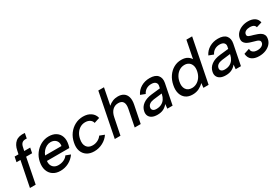

<svg xmlns="http://www.w3.org/2000/svg" viewBox="67 -1733 3998 2752"><g transform="rotate(-30 2066.0 -357.5)"><path d="M158 -556Q174 -641 226.5 -685.5Q279 -730 378 -720L362 -637Q310 -642 285.5 -621Q261 -600 253 -556L241 -500H340L323 -416H224L142 0H47L130 -416H65L82 -500H146Z M551 7Q479 7 430 -26.5Q381 -60 361.5 -119Q342 -178 357 -254Q371 -327 413.5 -384Q456 -441 517 -474Q578 -507 647 -507Q717 -507 765 -476.5Q813 -446 832 -391.5Q851 -337 836 -266Q834 -254 830.5 -241.5Q827 -229 822 -214H452Q447 -174 460 -143.5Q473 -113 500.5 -96Q528 -79 568 -79Q617 -79 658 -98.5Q699 -118 720 -151L797 -122Q755 -61 690.5 -27Q626 7 551 7ZM739 -295Q746 -331 734 -360Q722 -389 695 -405.5Q668 -422 629 -422Q595 -422 563 -405.5Q531 -389 506.5 -360.5Q482 -332 468 -295Z M1111 7Q1039 7 990.5 -25.5Q942 -58 922.5 -115Q903 -172 919 -248Q934 -325 976.5 -383Q1019 -441 1081 -474Q1143 -507 1215 -507Q1292 -507 1343.5 -471Q1395 -435 1408 -374L1317 -344Q1310 -379 1278.5 -400Q1247 -421 1202 -421Q1157 -421 1119.5 -399.5Q1082 -378 1056 -339.5Q1030 -301 1020 -249Q1004 -171 1035 -125Q1066 -79 1134 -79Q1179 -79 1218.5 -99Q1258 -119 1282 -154L1360 -124Q1321 -64 1254 -28.5Q1187 7 1111 7Z M1594 -720H1688L1634 -445Q1665 -474 1705.5 -490.5Q1746 -507 1792 -507Q1848 -507 1885.5 -482.5Q1923 -458 1937.5 -409.5Q1952 -361 1938 -289L1880 0H1781L1836 -277Q1850 -347 1828.5 -384Q1807 -421 1750 -421Q1692 -421 1653 -383Q1614 -345 1600 -272L1545 0H1451Z M2321 0 2328 -73Q2298 -35 2257 -14.5Q2216 6 2158 6Q2104 6 2069.5 -11.5Q2035 -29 2020.5 -60.5Q2006 -92 2015 -134Q2027 -197 2082.5 -238.5Q2138 -280 2229 -290L2374 -306L2382 -345Q2388 -377 2366.5 -399.5Q2345 -422 2296 -422Q2250 -422 2214 -400.5Q2178 -379 2158 -337L2080 -367Q2112 -433 2175 -470Q2238 -507 2318 -507Q2411 -507 2450.5 -460Q2490 -413 2475 -336L2408 0ZM2359 -229 2218 -212Q2174 -206 2148 -187.5Q2122 -169 2116 -139Q2110 -111 2128 -92.5Q2146 -74 2185 -74Q2233 -74 2268.5 -92Q2304 -110 2326 -142.5Q2348 -175 2357 -218Z M3002 -415 2991 -412 3052 -720H3147L3004 0H2918L2926 -75Q2894 -41 2847 -17Q2800 7 2739 7Q2671 7 2627 -25Q2583 -57 2565.5 -115Q2548 -173 2564 -250Q2579 -327 2619 -385Q2659 -443 2716 -475Q2773 -507 2841 -507Q2906 -507 2946 -480.5Q2986 -454 3002 -415ZM2665 -250Q2649 -173 2680 -126Q2711 -79 2778 -79Q2819 -79 2856 -99Q2893 -119 2920.5 -157.5Q2948 -196 2959 -250Q2970 -304 2957.5 -342Q2945 -380 2916 -400.5Q2887 -421 2846 -421Q2801 -421 2764 -399.5Q2727 -378 2701 -339.5Q2675 -301 2665 -250Z M3452 0 3459 -73Q3429 -35 3388 -14.5Q3347 6 3289 6Q3235 6 3200.5 -11.5Q3166 -29 3151.5 -60.5Q3137 -92 3146 -134Q3158 -197 3213.5 -238.5Q3269 -280 3360 -290L3505 -306L3513 -345Q3519 -377 3497.5 -399.5Q3476 -422 3427 -422Q3381 -422 3345 -400.5Q3309 -379 3289 -337L3211 -367Q3243 -433 3306 -470Q3369 -507 3449 -507Q3542 -507 3581.5 -460Q3621 -413 3606 -336L3539 0ZM3490 -229 3349 -212Q3305 -206 3279 -187.5Q3253 -169 3247 -139Q3241 -111 3259 -92.5Q3277 -74 3316 -74Q3364 -74 3399.5 -92Q3435 -110 3457 -142.5Q3479 -175 3488 -218Z M3762 -158Q3763 -128 3776.5 -111Q3790 -94 3812 -86.5Q3834 -79 3859 -79Q3905 -79 3933.5 -97Q3962 -115 3967 -142Q3971 -165 3958.5 -178.5Q3946 -192 3922.5 -200Q3899 -208 3871 -215Q3846 -222 3817.5 -231Q3789 -240 3765 -255.5Q3741 -271 3729 -295.5Q3717 -320 3724 -358Q3733 -403 3765 -436.5Q3797 -470 3844 -488.5Q3891 -507 3946 -507Q4010 -507 4053.5 -479.5Q4097 -452 4107 -397L4016 -369Q4013 -388 3999.5 -400Q3986 -412 3966.5 -416.5Q3947 -421 3927 -421Q3888 -421 3860 -406Q3832 -391 3827 -362Q3824 -346 3830 -335.5Q3836 -325 3849.5 -318.5Q3863 -312 3881.5 -307Q3900 -302 3921 -296Q3951 -287 3979.5 -276.5Q4008 -266 4031 -250Q4054 -234 4065 -208Q4076 -182 4068 -144Q4060 -100 4029 -66Q3998 -32 3949.5 -12.5Q3901 7 3840 7Q3766 7 3721 -26Q3676 -59 3671 -128Z"/></g></svg>

Font: Albert Sans Medium
Style: Italic
Weight: 500
Italic angle: -11.25°
Designer: Andreas Rasmussen
Foundry: a.Foundry
Version: Version 1.025